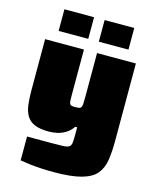

<svg xmlns="http://www.w3.org/2000/svg" viewBox="-131 -792 891 1089"><g transform="rotate(15 314.0 -248.0)"><path d="M289 206Q253 206 216.5 204Q180 202 147 198Q114 194 92 190V50Q116 50 139 50Q162 50 185 50Q208 50 231 50Q276 50 301.5 49Q327 48 337.5 41.5Q348 35 350.5 20Q353 5 353 -23V-74H342Q323 -47 299 -33Q275 -19 250 -14Q225 -9 203 -9Q150 -9 119 -22.5Q88 -36 72.5 -62.5Q57 -89 52.5 -127Q48 -165 48 -213V-510H276V-259Q276 -230 276.5 -214.5Q277 -199 280.5 -192Q284 -185 291.5 -183.5Q299 -182 313 -182Q327 -182 335 -183.5Q343 -185 347 -191.5Q351 -198 352 -212.5Q353 -227 353 -254V-510H581V-55Q581 9 573.5 57.5Q566 106 539.5 139Q513 172 453 189Q393 206 289 206ZM110 -575V-702H284V-575ZM346 -575V-702H520V-575Z"/></g></svg>

Font: Saira SemiExpanded Black
Style: Regular
Weight: 900
Width: 6
Designer: Hector Gatti with collaboration of the Omnibus-Type team
Foundry: Omnibus-Type
Version: Version 1.101